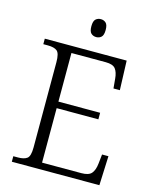

<svg xmlns="http://www.w3.org/2000/svg" viewBox="-131 -989 868 1076"><g transform="rotate(15 303.0 -450.5)"><path d="M43 0V-32H70Q105 -32 122.5 -45Q140 -58 140 -109V-603Q140 -655 123 -668.5Q106 -682 70 -682H43V-714H518L524 -544H487L482 -599Q479 -636 464 -655.5Q449 -675 407 -675H208V-393H450V-355H208V-39H436Q479 -39 495 -58.5Q511 -78 515 -115L521 -170H558L551 0ZM319 -797Q301 -797 289 -808Q277 -819 277 -849Q277 -879 289 -890Q301 -901 319 -901Q336 -901 348 -890Q360 -879 360 -849Q360 -819 348 -808Q336 -797 319 -797Z"/></g></svg>

Font: Noto Serif Sinhala Light
Style: Regular
Weight: 300
Designer: Jelle Bosma - Monotype Design Team
Foundry: Monotype Imaging Inc.
Version: Version 2.007; ttfautohint (v1.8.4.7-5d5b)